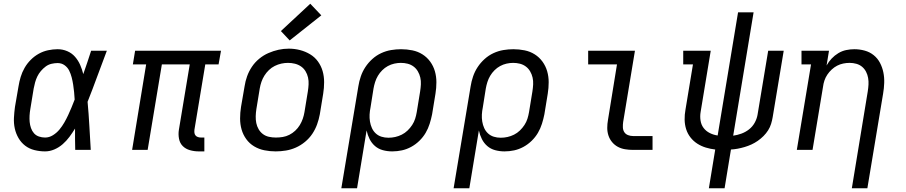

<svg xmlns="http://www.w3.org/2000/svg" viewBox="-20 -801 4840 1026"><path d="M221 8Q192 8 164 1Q136 -6 114.5 -22.5Q93 -39 79 -63Q65 -87 59 -114.5Q53 -142 54.5 -171.5Q56 -201 60 -230L79 -340Q83 -365 90.5 -390Q98 -415 111.5 -438.5Q125 -462 144.5 -481.5Q164 -501 187.5 -514Q211 -527 237 -532.5Q263 -538 288 -538Q315 -538 339.5 -527.5Q364 -517 381 -497.5Q398 -478 408.5 -454Q419 -430 425 -405Q436 -436 446.5 -467.5Q457 -499 467 -530H551Q525 -462 500 -393.5Q475 -325 448 -257Q454 -193 457.5 -128.5Q461 -64 465 0H382Q381 -29 381 -57.5Q381 -86 381 -114Q367 -91 351 -69.5Q335 -48 315 -30.5Q295 -13 270.5 -2.5Q246 8 221 8ZM221 -66Q243 -66 263 -78.5Q283 -91 297.5 -108.5Q312 -126 323.5 -146Q335 -166 344.5 -186.5Q354 -207 362.5 -227.5Q371 -248 379 -269Q378 -289 376 -309Q374 -329 371 -348.5Q368 -368 363 -387.5Q358 -407 349.5 -424Q341 -441 325 -452.5Q309 -464 288 -464Q272 -464 255 -460Q238 -456 224 -445.5Q210 -435 198.5 -421.5Q187 -408 179.5 -392.5Q172 -377 167.5 -360.5Q163 -344 160 -328L142 -218Q139 -201 138 -183.5Q137 -166 138.5 -149.5Q140 -133 145.5 -117Q151 -101 161.5 -89Q172 -77 188 -71.5Q204 -66 221 -66Z M1042 8Q1018 8 995 1.5Q972 -5 956.5 -20.5Q941 -36 936.5 -60Q932 -84 936 -108L994 -457H845L769 0H686L761 -457H690L702 -530H1161L1148 -457H1077L1019 -108Q1018 -99 1019 -91Q1020 -83 1025 -77Q1030 -71 1038 -68.5Q1046 -66 1055 -66H1072V8Z M1453 8Q1422 8 1392.5 2Q1363 -4 1338 -19Q1313 -34 1296 -57.5Q1279 -81 1271 -109Q1263 -137 1263 -168Q1263 -199 1268 -230L1287 -340Q1291 -367 1300.5 -393.5Q1310 -420 1326 -444Q1342 -468 1365 -487Q1388 -506 1414.5 -517.5Q1441 -529 1468 -535Q1495 -541 1523 -541Q1554 -541 1583 -533.5Q1612 -526 1637 -511Q1662 -496 1679 -472.5Q1696 -449 1704 -421Q1712 -393 1712 -362Q1712 -331 1707 -300L1689 -190Q1684 -163 1674.5 -136.5Q1665 -110 1649 -86Q1633 -62 1610 -43Q1587 -24 1561 -12.5Q1535 -1 1507.5 3.5Q1480 8 1453 8ZM1454 -66Q1473 -66 1491 -69Q1509 -72 1526 -80.5Q1543 -89 1557.5 -102.5Q1572 -116 1582 -132.5Q1592 -149 1598 -166.5Q1604 -184 1607 -202L1625 -312Q1628 -331 1629 -350Q1630 -369 1626 -387Q1622 -405 1612.5 -420.5Q1603 -436 1588.5 -446Q1574 -456 1556 -460.5Q1538 -465 1519 -465Q1501 -465 1483 -461Q1465 -457 1448 -448.5Q1431 -440 1417 -426.5Q1403 -413 1393 -397Q1383 -381 1377 -363.5Q1371 -346 1368 -328L1350 -218Q1347 -199 1346.5 -180Q1346 -161 1349.5 -143.5Q1353 -126 1362 -110.5Q1371 -95 1385 -84.5Q1399 -74 1417 -70Q1435 -66 1454 -66ZM1528 -585 1481 -635 1638 -781 1697 -719Z M1804 205 1895 -340Q1899 -366 1908 -392.5Q1917 -419 1932.5 -442.5Q1948 -466 1969.5 -485.5Q1991 -505 2017 -517Q2043 -529 2070 -533.5Q2097 -538 2123 -538Q2154 -538 2183.5 -532Q2213 -526 2237.5 -510.5Q2262 -495 2279 -471.5Q2296 -448 2304 -420Q2312 -392 2312 -361.5Q2312 -331 2307 -300L2289 -190Q2284 -165 2276 -139.5Q2268 -114 2254.5 -91Q2241 -68 2221 -48.5Q2201 -29 2177 -16Q2153 -3 2127.5 2.5Q2102 8 2076 8Q2050 8 2026 1.5Q2002 -5 1984 -20.5Q1966 -36 1955 -58Q1944 -80 1939 -104L1888 205ZM2056 -65Q2074 -65 2092 -69Q2110 -73 2127 -81.5Q2144 -90 2158 -103.5Q2172 -117 2182.5 -133Q2193 -149 2198.5 -166.5Q2204 -184 2207 -202L2225 -312Q2228 -331 2229 -350Q2230 -369 2226 -386.5Q2222 -404 2213 -419.5Q2204 -435 2190 -445.5Q2176 -456 2158.5 -460.5Q2141 -465 2122 -465Q2105 -465 2087 -461Q2069 -457 2052.5 -448Q2036 -439 2022.5 -425.5Q2009 -412 1999.5 -396Q1990 -380 1984.5 -362.5Q1979 -345 1976 -328L1960 -227Q1956 -208 1955 -189Q1954 -170 1957 -151.5Q1960 -133 1967.5 -116.5Q1975 -100 1988 -88Q2001 -76 2018.5 -70.5Q2036 -65 2056 -65Z M2404 205 2495 -340Q2499 -366 2508 -392.5Q2517 -419 2532.5 -442.5Q2548 -466 2569.5 -485.5Q2591 -505 2617 -517Q2643 -529 2670 -533.5Q2697 -538 2723 -538Q2754 -538 2783.5 -532Q2813 -526 2837.5 -510.5Q2862 -495 2879 -471.5Q2896 -448 2904 -420Q2912 -392 2912 -361.5Q2912 -331 2907 -300L2889 -190Q2884 -165 2876 -139.5Q2868 -114 2854.5 -91Q2841 -68 2821 -48.5Q2801 -29 2777 -16Q2753 -3 2727.5 2.5Q2702 8 2676 8Q2650 8 2626 1.5Q2602 -5 2584 -20.5Q2566 -36 2555 -58Q2544 -80 2539 -104L2488 205ZM2656 -65Q2674 -65 2692 -69Q2710 -73 2727 -81.5Q2744 -90 2758 -103.5Q2772 -117 2782.5 -133Q2793 -149 2798.5 -166.5Q2804 -184 2807 -202L2825 -312Q2828 -331 2829 -350Q2830 -369 2826 -386.5Q2822 -404 2813 -419.5Q2804 -435 2790 -445.5Q2776 -456 2758.5 -460.5Q2741 -465 2722 -465Q2705 -465 2687 -461Q2669 -457 2652.5 -448Q2636 -439 2622.5 -425.5Q2609 -412 2599.5 -396Q2590 -380 2584.5 -362.5Q2579 -345 2576 -328L2560 -227Q2556 -208 2555 -189Q2554 -170 2557 -151.5Q2560 -133 2567.5 -116.5Q2575 -100 2588 -88Q2601 -76 2618.5 -70.5Q2636 -65 2656 -65Z M3363 0Q3341 0 3320 -3.5Q3299 -7 3281.5 -16.5Q3264 -26 3251 -41.5Q3238 -57 3231.5 -76.5Q3225 -96 3225 -117.5Q3225 -139 3229 -161L3277 -457H3123V-530H3373L3310 -149Q3308 -135 3308.5 -120.5Q3309 -106 3316 -95Q3323 -84 3336 -79Q3349 -74 3363 -74H3467V0Z M3768 205 3802 -2Q3776 -5 3751.5 -12.5Q3727 -20 3706 -33.5Q3685 -47 3669.5 -67Q3654 -87 3646.5 -111Q3639 -135 3638.5 -161.5Q3638 -188 3643 -215L3683 -457H3631V-530H3778L3724 -203Q3720 -180 3723.5 -157Q3727 -134 3740 -117Q3753 -100 3773 -90Q3793 -80 3815 -77L3924 -735H4007L3898 -76Q3920 -79 3942 -87Q3964 -95 3982.5 -109.5Q4001 -124 4012.5 -144.5Q4024 -165 4028 -187L4085 -530H4168L4109 -175Q4106 -157 4100.5 -139Q4095 -121 4084.5 -104.5Q4074 -88 4060 -74Q4046 -60 4029.5 -48.5Q4013 -37 3995.5 -29Q3978 -21 3959.5 -15.5Q3941 -10 3922.5 -6.5Q3904 -3 3886 -2L3852 205Z M4532 205 4617 -312Q4620 -331 4621 -349Q4622 -367 4619 -384.5Q4616 -402 4608 -417.5Q4600 -433 4587 -444Q4574 -455 4556.5 -460Q4539 -465 4520 -465Q4503 -465 4486 -461.5Q4469 -458 4453.5 -450Q4438 -442 4424.5 -429.5Q4411 -417 4401 -402Q4391 -387 4385.5 -370.5Q4380 -354 4378 -337L4322 0H4238L4314 -457H4263V-530H4410L4397 -451Q4408 -471 4424 -488Q4440 -505 4460 -517Q4480 -529 4502 -533.5Q4524 -538 4545 -538Q4574 -538 4601 -530.5Q4628 -523 4649 -506Q4670 -489 4682.5 -465Q4695 -441 4700.5 -414Q4706 -387 4705 -358Q4704 -329 4699 -300L4615 205Z"/></svg>

Font: Iosevka Slab Extended Oblique
Style: Regular
Weight: 400
Width: 7
Italic angle: -9°
Monospace: yes
Designer: Belleve Invis
Foundry: Belleve Invis
Version: Version 11.1.0; ttfautohint (v1.8.3)